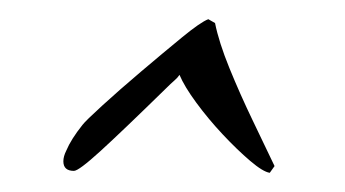

<svg xmlns="http://www.w3.org/2000/svg" viewBox="-20 -557 359 200"><path d="M261 -377Q254 -378 240.5 -389.5Q227 -401 212 -417Q197 -433 184.5 -450Q172 -467 167 -479Q165 -476 161.5 -473Q158 -470 153 -465Q107 -420 84.5 -399.5Q62 -379 57 -379Q46 -379 46 -389Q46 -394 49 -400Q54 -412 66 -427Q69 -431 86.5 -447Q104 -463 127 -482.5Q150 -502 169.5 -518Q189 -534 197 -537L204 -533Q208 -513 219 -486Q230 -459 243 -432Q256 -405 266 -384Z"/></svg>

Font: Birthstone Bounce Medium
Style: Regular
Weight: 500
Designer: Robert E. Leuschke
Foundry: Rob Leuschke
Version: Version 1.010; ttfautohint (v1.8.3)